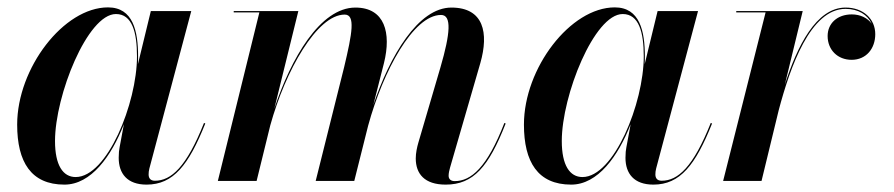

<svg xmlns="http://www.w3.org/2000/svg" viewBox="-20 -490 2420 520"><path d="M354 -337C354 -405.5 340.5 -470 272.5 -470C152.5 -470 26.5 -305.5 26.5 -152.5C26.5 -51.5 64 10 154.5 10C226.5 10 281.5 -66.5 315.5 -153.5L304 -91.5C302.5 -84.5 301.5 -75 301.5 -62.5C301.5 -20 324.5 10 377 10C449.5 10 491 -43 536 -155.5L532.5 -157C485 -37.5 443.5 -0.5 399.5 -0.5C387 -0.5 382.5 -8 382.5 -17.5C382.5 -22 383 -28 384.5 -33.5L498 -460H388.5L353.5 -316C354 -323.5 354 -330.5 354 -337ZM351 -337.5C351 -210 270 -10.5 185 -10.5C150.5 -10.5 129 -42.5 129 -108C129 -231.5 217 -452 294 -452C338 -452 351 -402.5 351 -337.5Z M939.5 0 977 -149.5C1017.5 -298 1099.5 -449.5 1174.5 -449.5C1204 -449.5 1199.5 -399 1173 -308L1113 -103.5C1109.5 -91.5 1106 -75.5 1106 -61C1106 -19.5 1129.5 10 1187 10C1262 10 1303.5 -38 1349.5 -155.5L1346 -157C1299 -35.5 1255.5 0.5 1211.5 0.5C1201 0.5 1195 -5 1195 -14C1195 -21 1197 -29.5 1199 -36.5L1281 -319.5C1304 -400.5 1290.5 -469.5 1202.5 -469.5C1112.5 -469.5 1036 -338.5 991 -205.5L1020 -319.5C1040 -400.5 1022.5 -469.5 942.5 -469.5C847 -469.5 768 -331.5 723 -196L788 -460H613V-456.5H682.5L570 0H675L712 -150.5C753 -298.5 838.5 -450.5 913.5 -450.5C943 -450.5 934 -400.5 912 -308L835 0Z M1726.5 -337C1726.5 -405.5 1713 -470 1645 -470C1525 -470 1399 -305.5 1399 -152.5C1399 -51.5 1436.5 10 1527 10C1599 10 1654 -66.5 1688 -153.5L1676.5 -91.5C1675 -84.5 1674 -75 1674 -62.5C1674 -20 1697 10 1749.5 10C1822 10 1863.5 -43 1908.5 -155.5L1905 -157C1857.5 -37.5 1816 -0.5 1772 -0.5C1759.5 -0.5 1755 -8 1755 -17.5C1755 -22 1755.5 -28 1757 -33.5L1870.5 -460H1761L1726 -316C1726.5 -323.5 1726.5 -330.5 1726.5 -337ZM1723.5 -337.5C1723.5 -210 1642.5 -10.5 1557.5 -10.5C1523 -10.5 1501.5 -42.5 1501.5 -108C1501.5 -231.5 1589.5 -452 1666.5 -452C1710.5 -452 1723.5 -402.5 1723.5 -337.5Z M2053.5 -456.5 1938.5 0H2042.5L2089 -191.5C2120 -308.5 2175 -466 2270 -466C2305 -466 2330 -449.5 2341 -425.5C2330 -441.5 2309.5 -451 2287 -451C2247.5 -451 2221.5 -426.5 2221.5 -392.5C2221.5 -355 2248.5 -328 2286.5 -328C2326 -328 2350.5 -358.5 2350.5 -397.5C2350.5 -438.5 2318.5 -469.5 2270 -469.5C2190.5 -469.5 2139 -364.5 2105.5 -260.5L2154 -460H1974V-456.5Z"/></svg>

Font: Bodoni* 48pt Medium
Style: Italic
Weight: 500
Italic angle: -13°
Version: Version 2.3